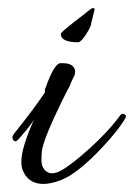

<svg xmlns="http://www.w3.org/2000/svg" viewBox="-20 -434 333 477"><path d="M136 -277Q161 -277 166 -261Q168 -252 163.5 -243.5Q159 -235 157 -230Q155 -225 154 -222Q149 -212 144 -203Q87 -89 84 -58Q83 -49 83 -35Q83 -21 91 -12Q105 4 131 -10Q157 -24 203.5 -66Q250 -108 279 -148Q283 -153 288 -150.5Q293 -148 293 -145.5Q293 -143 291 -140Q276 -113 237 -71Q173 -2 130 14Q105 23 88 23Q48 23 35 -15Q33 -22 33 -32Q33 -67 65 -138Q60 -127 26 -88Q17 -78 12 -88Q11 -90 11 -93.5Q11 -97 15 -102Q64 -163 92 -205Q90 -210 94 -218Q114 -274 129 -277Q132 -277 136 -277ZM215 -410 207 -378Q207 -369 194 -349Q181 -329 174 -329Q131 -329 131 -350Q131 -354 174 -387L191 -400Q207 -414 211 -414Q215 -414 215 -410Z"/></svg>

Font: Allura
Style: Regular
Weight: 400
Designer: Robert E. Leuschke
Foundry: Robert E. Leuschke
Version: Version 1.004